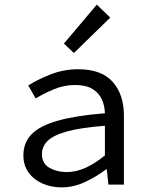

<svg xmlns="http://www.w3.org/2000/svg" viewBox="-20 -797 640 829"><path d="M246 12Q201 12 163.5 -4.5Q126 -21 103.5 -52Q81 -83 81 -126Q81 -181 116.5 -217.5Q152 -254 230 -276Q308 -298 433 -308Q432 -341 419.5 -368.5Q407 -396 379 -413Q351 -430 304 -430Q257 -430 212.5 -411.5Q168 -393 134 -372L102 -428Q139 -452 196.5 -475Q254 -498 318 -498Q418 -498 466.5 -443.5Q515 -389 515 -298V0H448L441 -66H438Q398 -35 348 -11.5Q298 12 246 12ZM268 -54Q309 -54 350.5 -73Q392 -92 433 -126V-254Q329 -246 269.5 -229.5Q210 -213 185.5 -188.5Q161 -164 161 -132Q161 -91 193.5 -72.5Q226 -54 268 -54ZM299 -568 256 -609 398 -777 456 -721Z"/></svg>

Font: SauceCodePro NFM
Style: Regular
Weight: 400
Monospace: yes
Designer: Paul D. Hunt, Teo Tuominen
Foundry: Adobe
Version: Version 2.042;hotconv 1.1.0;makeotfexe 2.6.0;Nerd Fonts 3.3.